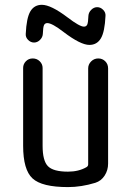

<svg xmlns="http://www.w3.org/2000/svg" viewBox="-20 -760 540 790"><path d="M259.8 9.8Q152.3 9.8 113.8 -25.9Q75.2 -61.5 75.2 -160.2V-480.5Q75.2 -496.1 86.4 -507.8Q97.7 -519.5 114.7 -519.5Q131.8 -519.5 143.6 -507.8Q155.3 -496.1 155.3 -480.5V-160.2Q155.3 -98.6 177.2 -76.2Q199.2 -53.7 259.8 -53.7Q303.7 -53.7 335.9 -72.3Q342.8 -76.2 342.8 -84V-478.5Q342.8 -495.1 355 -507.3Q367.2 -519.5 384.3 -519.5Q401.4 -519.5 413.1 -507.8Q424.8 -496.1 424.8 -478.5V-86.9Q424.8 -59.6 410.6 -37.6Q396.5 -15.6 372.1 -7.8Q314.5 9.8 259.8 9.8ZM414.1 -695.3Q411.1 -628.9 395 -602.1Q378.9 -575.2 347.7 -575.2Q311.5 -575.2 242.2 -627.9Q194.3 -665 174.8 -665Q165 -665 161.1 -656.7Q157.2 -648.4 156.2 -620.1Q155.3 -606.4 144.5 -595.7Q133.8 -585 120.1 -585Q106.4 -585 95.7 -595.7Q85 -606.4 85.9 -620.1Q88.9 -686.5 105 -713.4Q121.1 -740.2 152.3 -740.2Q189.5 -740.2 257.8 -688.5Q307.6 -650.4 325.2 -650.4Q335 -650.4 338.9 -658.7Q342.8 -667 343.8 -695.3Q344.7 -709 355.5 -719.7Q366.2 -730.5 379.9 -730.5Q393.6 -730.5 404.3 -719.7Q415 -709 414.1 -695.3Z"/></svg>

Font: Rounded Mgen+ 1mn regular
Style: Regular
Weight: 400
Designer: [Source Han Sans]
Ryoko NISHIZUKA  (kana & ideographs); Paul D. Hunt (Latin, Greek & Cyrillic); Wenlong ZHANG  (bopomofo
Version: Version 1.059.20150602